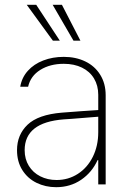

<svg xmlns="http://www.w3.org/2000/svg" viewBox="-20 -778 549 810"><path d="M240.2 -302.7Q276.9 -305.7 320.6 -308.8Q364.3 -312 394.5 -314V-377.9Q394.5 -417 376.7 -446.8Q358.9 -476.6 325.9 -492.7Q293 -508.8 249 -508.8Q191.4 -508.8 150.1 -483.2Q108.9 -457.5 98.6 -412.1H65.4Q71.8 -450.7 97.4 -479.2Q123 -507.8 162.6 -522.9Q202.1 -538.1 249 -538.1Q299.8 -538.1 339.8 -518.8Q379.9 -499.5 402.8 -462.6Q425.8 -425.8 425.8 -376V0H394.5V-102.5H391.6Q368.2 -50.8 322.3 -19.5Q276.4 11.7 216.8 11.7Q171.9 11.7 134 -6.8Q96.2 -25.4 74 -60.8Q51.8 -96.2 51.8 -144.5Q51.8 -209.5 96.4 -252Q141.1 -294.4 240.2 -302.7ZM218.8 -18.6Q268.1 -18.6 308.3 -44.4Q348.6 -70.3 371.6 -116.5Q394.5 -162.6 394.5 -220.7V-285.6L351.6 -282.2Q264.2 -274.9 249 -274.4Q84 -261.7 84 -144.5Q84 -106.9 101.6 -78.4Q119.1 -49.8 149.9 -34.2Q180.7 -18.6 218.8 -18.6ZM92.8 -757.8H132.8L232.4 -606.4H203.1ZM202.1 -757.8H241.2L319.3 -606.4H290Z"/></svg>

Font: Pretendard JP Thin
Style: Regular
Weight: 100
Designer: Base glyphs from Inter by Rasmus Andersson; Hangeul glyphs from Noto Sans CJK(Source Han Sans) by Jang Soo-young and Kan
Foundry: Kil Hyung-jin
Version: Version 1.309